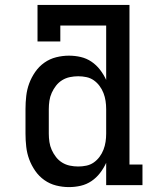

<svg xmlns="http://www.w3.org/2000/svg" viewBox="-20 -755 640 783"><path d="M261 8Q235 8 209 1.5Q183 -5 161 -20.5Q139 -36 123.5 -58.5Q108 -81 99 -105.5Q90 -130 87 -156.5Q84 -183 84 -210V-310Q84 -337 87 -363.5Q90 -390 99 -414.5Q108 -439 123.5 -461.5Q139 -484 161 -499.5Q183 -515 209 -521.5Q235 -528 261 -528Q286 -528 309.5 -522.5Q333 -517 353 -503.5Q373 -490 388 -470.5Q403 -451 413 -429V-651H226V-586H133V-735H508V-84H561V0H413V-91Q403 -69 388 -49.5Q373 -30 353 -16.5Q333 -3 309.5 2.5Q286 8 261 8ZM299 -76Q316 -76 332.5 -79.5Q349 -83 362.5 -92.5Q376 -102 386 -115.5Q396 -129 402 -144.5Q408 -160 410.5 -176.5Q413 -193 413 -210V-310Q413 -327 410.5 -343.5Q408 -360 402 -375.5Q396 -391 386 -404.5Q376 -418 362.5 -427.5Q349 -437 332.5 -440.5Q316 -444 299 -444Q282 -444 265 -440.5Q248 -437 233.5 -428Q219 -419 208.5 -405.5Q198 -392 191 -376.5Q184 -361 181.5 -344Q179 -327 179 -310V-210Q179 -193 181.5 -176Q184 -159 191 -143.5Q198 -128 208.5 -114.5Q219 -101 233.5 -92Q248 -83 265 -79.5Q282 -76 299 -76Z"/></svg>

Font: Iosevka Etoile Medium
Style: Regular
Weight: 500
Designer: Belleve Invis
Foundry: Belleve Invis
Version: Version 22.1.2; ttfautohint (v1.8.4)